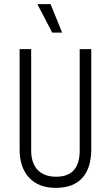

<svg xmlns="http://www.w3.org/2000/svg" viewBox="-20 -898 537 930"><path d="M250 12Q167 12 121 -37.5Q75 -87 75 -175V-660H131V-169Q131 -108 162.5 -75Q194 -42 252 -42Q366 -42 366 -169V-660H422V-175Q422 -84 378.5 -36Q335 12 250 12ZM233 -740 161 -878H225L281 -740Z"/></svg>

Font: Bricolage Grotesque 12pt Condensed ExtraLight
Style: Regular
Weight: 200
Width: 3
Designer: Mathieu Triay
Foundry: Atelier Triay
Version: Version 1.001; ttfautohint (v1.8.4.7-5d5b);gftools[0.9.33.de